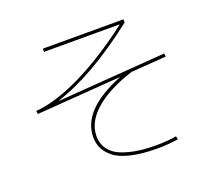

<svg xmlns="http://www.w3.org/2000/svg" viewBox="-129 -913 1258 1126"><g transform="rotate(-20 500.0 -350.0)"><path d="M743 -740V-720Q456 -496 225 -422L226 -420L899 -470L901 -450L682 -434Q527 -384 443.5 -310.5Q360 -237 360 -150Q360 -100 387.5 -64.5Q415 -29 463 -11.5Q511 6 561 13Q611 20 670 20Q743 20 798 10L802 30Q745 40 670 40Q573 40 504.5 23Q436 6 402 -23Q368 -52 354 -83Q340 -114 340 -150Q340 -321 607 -428V-429L81 -390L79 -410Q201 -419 364.5 -498.5Q528 -578 711 -718L710 -720H240V-740Z"/></g></svg>

Font: M PLUS 1p Thin
Style: Regular
Weight: 250
Version: Version 1.062